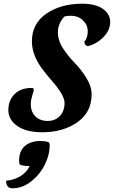

<svg xmlns="http://www.w3.org/2000/svg" viewBox="-20 -690 614 1035"><path d="M13 284Q50 282 86 262Q122 242 140 205Q100 205 86 196Q83 187 83 175Q83 125 114 97Q146 70 198 70Q222 70 241 76Q248 80 248 94Q248 142 223 194.5Q198 247 150.5 286Q103 325 47 325Q13 325 13 284ZM452 -441Q435 -447 435 -465Q453 -487 453 -521Q453 -555 427.5 -580Q402 -605 360 -605Q342 -605 327 -601Q292 -562 292 -516.5Q292 -471 320.5 -428Q349 -385 383 -350.5Q417 -316 445.5 -270Q474 -224 474 -182Q474 -85 397 -31Q320 23 208 23Q121 23 73 -11Q25 -45 25 -96.5Q25 -148 58 -182Q91 -216 151 -216Q162 -216 162 -206Q162 -202 154 -175.5Q146 -149 146 -128Q146 -87 171 -62.5Q196 -38 236.5 -38Q277 -38 302.5 -64.5Q328 -91 328 -135Q328 -175 266 -247Q240 -277 214 -310Q152 -389 152 -467Q152 -563 230 -616.5Q308 -670 424 -670Q494 -670 534 -642.5Q574 -615 574 -571Q574 -527 537 -489.5Q500 -452 452 -441Z"/></svg>

Font: Clara
Style: Regular
Weight: 400
Designer: Proyecto DEMO
Foundry: Proyecto DEMO
Version: Version 1.002